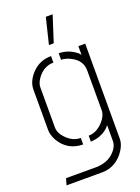

<svg xmlns="http://www.w3.org/2000/svg" viewBox="-165 -783 753 1031"><g transform="rotate(-20 211.5 -267.5)"><path d="M198.2 -563.5 234.4 -711.9H273.4L225.6 -563.5ZM29.3 176.8 40 139.6H215.8Q290 136.7 328.1 85Q344.7 61.5 344.7 39.1V-52.7Q326.2 -25.4 284.2 -8.8Q258.8 0 232.4 1V-33.2Q278.3 -33.2 316.4 -75.2Q343.8 -105.5 344.7 -135.7V-365.2Q344.7 -424.8 282.2 -454.1Q255.9 -466.8 232.4 -466.8V-503.9Q287.1 -503.9 332 -467.8Q340.8 -460 344.7 -454.1V-503.9H383.8V39.1Q383.8 79.1 347.7 123Q301.8 175.8 234.4 176.8ZM38.1 -135.7V-369.1Q39.1 -415 78.1 -457Q122.1 -503.9 188.5 -503.9V-466.8Q133.8 -466.8 96.7 -417Q77.1 -389.6 77.1 -366.2V-136.7Q77.1 -101.6 113.3 -67.4Q147.5 -36.1 188.5 -36.1V1Q100.6 0 56.6 -74.2Q38.1 -107.4 38.1 -135.7Z"/></g></svg>

Font: Post No Bills Colombo Light
Style: Regular
Weight: 300
Designer: Kosala Senevirathne, Siva Puranthara, Lasantha Premarathna, Tharique Azeez
Foundry: Mooniak
Version: Version 1.220 ; ttfautohint (v1.6)